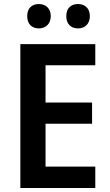

<svg xmlns="http://www.w3.org/2000/svg" viewBox="-20 -933 544 953"><path d="M115 -853C115 -812 140 -792 173 -792C205 -792 232 -813 232 -853C232 -893 205 -913 173 -913C140 -913 115 -894 115 -853ZM309 -853C309 -812 334 -792 367 -792C400 -792 426 -813 426 -853C426 -893 400 -913 367 -913C334 -913 309 -894 309 -853ZM453 0V-106H206V-319H437V-424H206V-609H453V-714H81V0Z"/></svg>

Font: Noto Sans Lao Looped SemiCondensed SemiBold
Style: Regular
Weight: 600
Width: 4
Designer: Mark Frömberg, Ben Mitchell
Foundry: The Fontpad Ltd
Version: Version 1.002